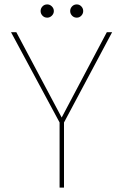

<svg xmlns="http://www.w3.org/2000/svg" viewBox="-20 -850 558 870"><path d="M250 -295 30 -704H54L264 -309H255L464 -704H488L270 -295V0H250ZM194 -770Q181 -770 172.5 -779Q164 -788 164 -800Q164 -812 172.5 -821Q181 -830 194 -830Q206 -830 215 -821Q224 -812 224 -800Q224 -788 215 -779Q206 -770 194 -770ZM328 -770Q315 -770 306.5 -779Q298 -788 298 -800Q298 -812 306.5 -821Q315 -830 328 -830Q340 -830 348.5 -821Q357 -812 357 -800Q357 -788 348.5 -779Q340 -770 328 -770Z"/></svg>

Font: Poppins Variable
Style: Regular
Weight: 100
Designer: Jonny Pinhorn
Foundry: Indian Type Foundry
Version: Version 6.000